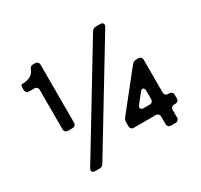

<svg xmlns="http://www.w3.org/2000/svg" viewBox="-152 -930 1179 1127"><g transform="rotate(-30 437.5 -366.5)"><path d="M619 -733H648Q658 -733 663.5 -728.5Q669 -724 669 -717Q669 -711 665 -704L248 -16Q239 0 219 0H190Q180 0 174.5 -4.5Q169 -9 169 -16Q169 -22 173 -29L590 -717Q599 -733 619 -733ZM201 -285H171Q160 -285 153.5 -291.5Q147 -298 147 -309V-575Q147 -586 140.5 -592.5Q134 -599 123 -599H89Q78 -599 71.5 -605.5Q65 -612 65 -623V-633Q65 -657 72 -657Q143 -657 161 -704Q165 -715 171 -720Q177 -725 187 -725H201Q212 -725 218.5 -718.5Q225 -712 225 -701V-309Q225 -298 218.5 -291.5Q212 -285 201 -285ZM764 -423V-202Q764 -191 770.5 -184.5Q777 -178 788 -178H795Q806 -178 812.5 -171.5Q819 -165 819 -154V-131Q819 -120 812.5 -113.5Q806 -107 795 -107H788Q777 -107 770.5 -100.5Q764 -94 764 -83V-33Q764 -22 757.5 -15.5Q751 -9 740 -9H710Q699 -9 692.5 -15.5Q686 -22 686 -33V-83Q686 -94 679.5 -100.5Q673 -107 662 -107H515Q504 -107 497.5 -113.5Q491 -120 491 -131V-156Q491 -173 501 -186L697 -433Q708 -447 726 -447H740Q751 -447 757.5 -440.5Q764 -434 764 -423ZM686 -202V-259Q686 -268 682 -274Q678 -280 673 -280Q666 -280 657 -270L607 -207Q601 -198 601 -192Q601 -186 606.5 -182Q612 -178 621 -178H662Q673 -178 679.5 -184.5Q686 -191 686 -202Z"/></g></svg>

Font: Shippori Gothic B2 Bold
Style: Regular
Weight: 700
Designer: FONTDASU
Foundry: FONTDASU / Google Inc. / but / Adobe
Version: Version 1.130